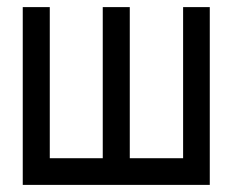

<svg xmlns="http://www.w3.org/2000/svg" viewBox="-20 -520 655 540"><path d="M495 -500V-75H345V-500H269V-75H120V-500H44V0H570V-500Z"/></svg>

Font: Advent Pro Medium
Style: Regular
Weight: 500
Designer: VivaRado, Andreas Kalpakidis
Foundry: VivaRado, Andreas Kalpakidis
Version: Version 3.000